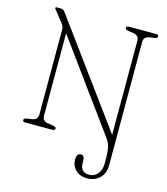

<svg xmlns="http://www.w3.org/2000/svg" viewBox="-132 -802 982 1126"><g transform="rotate(15 359.5 -239.0)"><path d="M548.5 -39.5 164 -567.5V-66.5Q164 -35 198.5 -29.5L231 -24.5Q249 -21 249 -11.5Q249 0 233.5 0H68Q52.5 0 52.5 -11.5Q52.5 -21 70.5 -24.5L103 -29.5Q136 -35 136 -66.5V-582Q136 -597 129.2 -608Q122.5 -619 112.5 -631.5L71.5 -682.5Q64 -691 64 -694.5Q64 -700 73 -700H97.5Q111.5 -700 121 -687.5L579 -62V-633.5Q579 -665 545 -670.5L512 -675.5Q494 -679 494 -688.5Q494 -700 510 -700H675Q690.5 -700 690.5 -688.5Q690.5 -679 672.5 -675.5L640 -670.5Q608 -665 608 -633.5V116Q608 164 578.2 193.2Q548.5 222.5 502.5 222.5Q458 222.5 432.2 196.8Q406.5 171 406.5 137Q406.5 96 432 96Q455 96 455 132V146Q455 171 468.2 185.2Q481.5 199.5 510 199Q541 199 560.8 174.2Q580.5 149.5 580.5 111.5Q580.5 63.5 578 37Q575.5 10.5 568.5 -5.5Q561.5 -21.5 548.5 -39.5Z"/></g></svg>

Font: Fraunces 72pt S100 Thin
Style: Regular
Weight: 100
Version: Version 1.000; ttfautohint (v1.8.3)